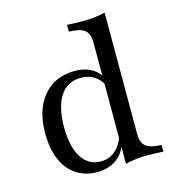

<svg xmlns="http://www.w3.org/2000/svg" viewBox="-99 -716 741 812"><g transform="rotate(-15 272.0 -310.0)"><path d="M354 8.9V-522.6Q354 -560.5 334.3 -576.6Q314.5 -592.7 265.3 -593.5V-623.4Q281.5 -622.6 298.4 -621.8Q315.3 -621 333.1 -621Q360.5 -621 385.5 -623.8Q410.5 -626.6 432.3 -632.3V-100Q432.3 -62.9 451.6 -46.8Q471 -30.6 520.2 -29V0Q504.8 -0.8 487.9 -1.6Q471 -2.4 453.2 -2.4Q426.6 -2.4 401.2 0.4Q375.8 3.2 354 8.9ZM227.4 11.3Q175 11.3 136.7 -14.5Q98.4 -40.3 77.8 -88.7Q57.3 -137.1 57.3 -204Q57.3 -272.6 80.2 -322.6Q103.2 -372.6 145.6 -399.6Q187.9 -426.6 245.2 -426.6Q291.9 -426.6 323.4 -406.5Q354.8 -386.3 363.7 -357.3L358.1 -332.3Q348.4 -358.1 323 -375Q297.6 -391.9 262.1 -391.9Q204 -391.9 172.6 -344Q141.1 -296 141.1 -208.1Q141.1 -122.6 171 -75.4Q200.8 -28.2 255.6 -28.2Q293.5 -28.2 321 -53.6Q348.4 -79 360.5 -124.2L364.5 -97.6Q353.2 -45.2 317.7 -16.9Q282.3 11.3 227.4 11.3Z"/></g></svg>

Font: Playfair
Style: Regular
Weight: 400
Designer: Claus Eggers Sørensen
Foundry: Claus Eggers Sørensen
Version: Version 2.001;gftools[0.9.30]